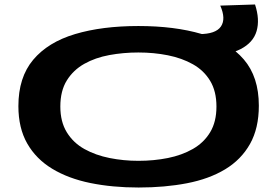

<svg xmlns="http://www.w3.org/2000/svg" viewBox="-20 -826 1235 856"><path d="M598 10Q481 10 383 -10Q285 -30 213 -73.5Q141 -117 101.5 -186Q62 -255 62 -353Q62 -481 128 -559.5Q194 -638 314.5 -674Q435 -710 597 -710Q758 -710 879 -674.5Q1000 -639 1067 -561Q1134 -483 1134 -355Q1134 -254 1094.5 -184Q1055 -114 983.5 -71Q912 -28 813.5 -9Q715 10 598 10ZM597 -109Q666 -109 728.5 -121.5Q791 -134 840 -162Q889 -190 917 -236.5Q945 -283 945 -351Q945 -419 917 -465.5Q889 -512 840 -539.5Q791 -567 728.5 -579.5Q666 -592 597 -592Q530 -592 467.5 -580.5Q405 -569 356 -541.5Q307 -514 278 -467.5Q249 -421 249 -351Q249 -283 278 -236Q307 -189 356.5 -161.5Q406 -134 468.5 -121.5Q531 -109 597 -109ZM858 -578V-674H868Q942 -674 965 -708Q988 -742 962 -801L1117 -806Q1139 -739 1124 -687.5Q1109 -636 1052.5 -607Q996 -578 896 -578Z"/></svg>

Font: Georama ExtraExtended SemiBold
Style: Regular
Weight: 600
Width: 8
Designer: Jean-Baptiste Levee
Foundry: Production Type
Version: Version 1.000